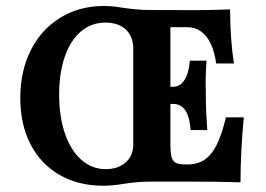

<svg xmlns="http://www.w3.org/2000/svg" viewBox="-20 -602 880 634"><path d="M47 -278.2Q47 -367.7 81.9 -436.6Q116.7 -505.6 179.7 -543.9Q242.7 -582.3 323.6 -582.3Q349.9 -582.3 383.6 -576.6Q402.3 -573.8 426.9 -571.3Q451.5 -568.9 481.9 -568.9L621.3 -568.5Q672.6 -568.5 713.8 -570.1Q727 -570.5 739.7 -571Q740.5 -465.9 752.6 -392.4H693.8Q688.5 -431.2 675.9 -457.7Q663.2 -484.2 643.8 -498.1Q624.4 -512.1 599.2 -512.1H542.7V-125.8Q542.7 -96.4 546.7 -82.7Q550.7 -69 561.4 -63.9Q572.1 -58.9 595.1 -58.9H597.5Q631.4 -58.9 654.9 -74.3Q678.4 -89.7 695.3 -123.2Q712.3 -156.8 726 -214.6H784.9Q774.5 -103 774.1 0Q707.9 -2.4 591 -2.4Q562.6 -2.4 533.8 -2.4H483.8Q454.1 -2.4 430.2 -0.2Q406.4 2 387.6 5.3Q349.1 11.3 321.7 11.3Q238.7 11.3 176.7 -24.4Q114.7 -60.1 80.8 -125.6Q47 -191.2 47 -278.2ZM420.1 -125.8V-440.8Q420.1 -481.3 395.6 -504.4Q371.1 -527.4 327.8 -527.4Q281.8 -527.4 247.3 -498.2Q212.8 -469 194 -415Q175.3 -361 175.3 -289.2Q175.3 -216.9 194.4 -161Q213.6 -105.2 248.5 -74.4Q283.5 -43.5 328.7 -43.5Q370.5 -43.5 395.3 -65.9Q420.1 -88.3 420.1 -125.8ZM514.7 -315.3H625.5V-258.9H514.7ZM551 -258.9V-315.3Q566.9 -315.3 578.6 -325.3Q590.2 -335.3 597.3 -354.3Q604.4 -373.3 606.9 -401.6H662Q659.6 -367.7 659.2 -344.8Q658.8 -321.8 659.6 -304V-287.1Q659.6 -238.8 664.4 -172.6H609.3Q607.3 -202.2 600.2 -221.2Q593.1 -240.1 581 -249.5Q569 -258.9 551 -258.9Z"/></svg>

Font: Playfair Micro SmCond SmLight
Style: Regular
Weight: 360
Width: 4
Designer: Claus Eggers Sørensen
Foundry: Claus Eggers Sørensen
Version: Version 2.100;Glyphs 3.2 (3219)